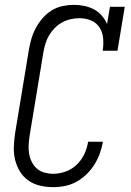

<svg xmlns="http://www.w3.org/2000/svg" viewBox="-20 -763 540 791"><path d="M199 8Q172 8 145.5 2Q119 -4 97.5 -19Q76 -34 62.5 -56Q49 -78 42.5 -103.5Q36 -129 37 -157Q38 -185 42 -213L99 -558Q103 -581 109.5 -603.5Q116 -626 127.5 -647.5Q139 -669 155.5 -688Q172 -707 193 -720Q214 -733 237.5 -738Q261 -743 284 -743Q306 -743 327.5 -738.5Q349 -734 367 -724.5Q385 -715 399 -699Q413 -683 421 -664L433 -735H494L464 -554H403Q407 -579 405 -604Q403 -629 390.5 -649Q378 -669 355.5 -678.5Q333 -688 308 -688Q290 -688 271.5 -684Q253 -680 236.5 -671Q220 -662 206 -648Q192 -634 182.5 -618Q173 -602 167.5 -584Q162 -566 159 -549L102 -204Q99 -185 98 -166Q97 -147 100 -129.5Q103 -112 111 -96Q119 -80 132 -68.5Q145 -57 163 -52Q181 -47 199 -47Q225 -47 251 -56.5Q277 -66 296.5 -85Q316 -104 327.5 -128.5Q339 -153 343 -179H404Q400 -155 391.5 -131.5Q383 -108 369.5 -86Q356 -64 337 -45.5Q318 -27 295.5 -14.5Q273 -2 248.5 3Q224 8 199 8Z"/></svg>

Font: Iosevka Slab Light Oblique
Style: Regular
Weight: 300
Italic angle: -9°
Monospace: yes
Designer: Belleve Invis
Foundry: Belleve Invis
Version: Version 11.1.1; ttfautohint (v1.8.3)